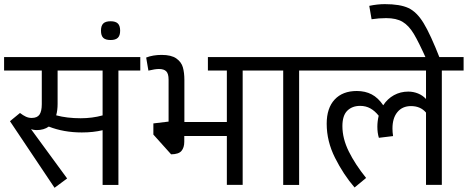

<svg xmlns="http://www.w3.org/2000/svg" viewBox="-27 -891 2254 925"><path d="M648.9 -551.3H543.5V0H467.3V-263.7Q422.4 -252.9 367.2 -252.9Q279.8 -252.9 208 -281.2Q184.6 -264.2 148.9 -264.2Q136.7 -264.2 122.6 -268.6L296.4 -31.2L235.8 13.7L21 -307.1L69.3 -346.7Q84.5 -335 97.7 -328.9Q110.8 -322.8 125.5 -322.8Q152.3 -322.8 163.3 -338.9Q174.3 -355 174.3 -389.2V-551.3H-7.3V-616.2H648.9ZM467.3 -551.3H250.5V-390.1Q250.5 -359.9 243.7 -335.4Q295.9 -321.3 361.8 -321.3Q417 -321.3 467.3 -335Z M551.8 -743.2Q551.8 -719.7 540.8 -709Q529.8 -698.2 505.9 -698.2Q481.4 -698.2 470.5 -708.7Q459.5 -719.2 459.5 -743.2Q459.5 -767.1 470.5 -777.8Q481.4 -788.6 505.9 -788.6Q529.8 -788.6 540.8 -777.8Q551.8 -767.1 551.8 -743.2Z M1247.1 -551.3H1142.1V-0.5H1065.9V-235.8H860.8V-208Q860.8 -180.2 847.4 -164.1Q834 -147.9 797.4 -147.5L711.9 -242.7V-296.4L785.2 -305.2V-507.3Q785.2 -536.1 773.9 -547.4Q762.7 -558.6 738.8 -558.6Q720.2 -558.6 688 -550.8L677.2 -613.8Q710.4 -626.5 751.5 -626.5Q798.3 -626.5 822.5 -609.4Q846.7 -592.3 854 -566.7Q861.3 -541 861.3 -505.4V-303.2H1065.9V-551.3H974.6V-616.2H1247.1Z M1519 -551.3H1414.1V0H1337.4V-551.3H1232.4V-616.2H1519Z M2206.5 -551.3H2101.6V-0.5H2025.4V-348.6Q1999 -379.9 1953.1 -379.9Q1911.6 -379.9 1887.7 -351.1Q1863.8 -322.3 1863.8 -272Q1863.8 -254.4 1866.7 -235.4L1798.3 -227.1Q1791 -251 1791 -280.3Q1791 -306.6 1797.4 -333.5Q1778.8 -356.9 1757.1 -368.9Q1735.4 -380.9 1708 -380.9Q1669.9 -380.9 1646.2 -357.7Q1622.6 -334.5 1622.6 -283.2Q1622.6 -223.6 1653.3 -161.4Q1684.1 -99.1 1736.8 -33.7L1681.2 12.2Q1627.4 -50.3 1587.2 -130.4Q1546.9 -210.4 1546.9 -294.9Q1546.9 -370.1 1585.2 -411.4Q1623.5 -452.6 1691.9 -452.6Q1732.4 -452.6 1763.7 -436.3Q1794.9 -419.9 1819.3 -383.8Q1839.4 -415 1870.8 -432.4Q1902.3 -449.7 1939.9 -449.7Q1964.4 -449.7 1986.8 -440.7Q2009.3 -431.6 2025.4 -414.1V-551.3H1504.4V-616.2H2206.5Z M2028.3 -603.5Q1990.2 -688.5 1966.3 -728.3Q1942.4 -768.1 1912.4 -785.9Q1882.3 -803.7 1833.5 -803.7Q1798.8 -803.7 1763.2 -798.3L1752 -862.8Q1791.5 -871.1 1826.7 -871.1Q1900.4 -871.1 1940.7 -852.3Q1981 -833.5 2013.9 -779.5Q2046.9 -725.6 2093.8 -605.5L2037.1 -583Z"/></svg>

Font: Varta
Style: Regular
Weight: 400
Designer: Joana Correia, Viktoriya Grabowska, Eben Sorkin
Foundry: Sorkin Type
Version: Version 1.003; ttfautohint (v1.3) -l 8 -r 24 -G 200 -x 12 -H